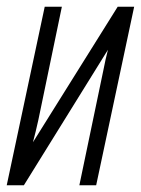

<svg xmlns="http://www.w3.org/2000/svg" viewBox="-24 -551 419 571"><path d="M-4 0 109 -531H160L90 -194Q86 -176 82 -159.5Q78 -143 74 -128L326 -531H375L262 0H212L284 -345Q287 -360 290 -374Q293 -388 297 -403L47 0Z"/></svg>

Font: Noto Sans ExtraCondensed Light
Style: Italic
Weight: 300
Width: 2
Italic angle: -12°
Designer: Monotype Design Team
Foundry: Monotype Imaging Inc.
Version: Version 2.013; ttfautohint (v1.8.4.7-5d5b)